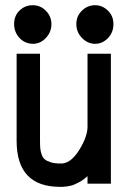

<svg xmlns="http://www.w3.org/2000/svg" viewBox="-20 -706 490 738"><path d="M177.7 -613.3Q177.7 -583 156.5 -560.3Q135.3 -537.6 106.4 -537.6Q86.9 -537.6 70.3 -547.6Q53.7 -557.6 43.9 -575.2Q34.2 -592.8 34.2 -613.3Q34.2 -645.5 55.4 -665.8Q76.7 -686 105.5 -686Q135.7 -686 156.7 -664.3Q177.7 -642.6 177.7 -613.3ZM416 -613.3Q416 -581.1 394.8 -559.3Q373.5 -537.6 345.7 -537.6Q316.9 -537.6 295.2 -560.1Q273.4 -582.5 273.4 -613.3Q273.4 -644 294.9 -665Q316.4 -686 345.7 -686Q373 -686 394.5 -665.5Q416 -645 416 -613.3ZM219.7 -77.6Q255.4 -81.5 285.9 -131.8Q316.4 -182.1 316.4 -218.3V-499.5H406.2V0H316.4V-28.8Q307.1 -20.5 298.1 -14.2Q289.1 -7.8 280.3 -3.7Q271.5 0.5 265.4 3.4Q259.3 6.3 250.7 8.1Q242.2 9.8 239.3 10.3Q236.3 10.7 228.3 11.5Q220.2 12.2 219.7 12.2H210.9Q43.9 12.2 43.9 -164.6V-499.5H133.8V-164.6Q133.8 -147 134.8 -136.2Q135.7 -125.5 139.9 -112.8Q144 -100.1 152.1 -93.5Q160.2 -86.9 174.8 -82.3Q189.5 -77.6 210.9 -77.6Z"/></svg>

Font: Anka/Coder Narrow
Style: Bold
Weight: 700
Width: 3
Monospace: yes
Version: Version 001.100